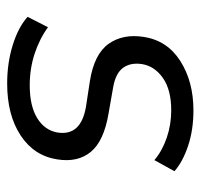

<svg xmlns="http://www.w3.org/2000/svg" viewBox="-32 -519 560 536"><g transform="rotate(90 248.0 -251.0)"><path d="M213 9Q156 9 106 -6.5Q56 -22 27 -48L56 -105Q89 -81 130.5 -67.5Q172 -54 218 -54Q276 -54 310 -75Q344 -96 350 -132Q360 -197 278 -211L206 -222Q131 -234 102.5 -274Q74 -314 83 -372Q93 -438 150.5 -474.5Q208 -511 288 -511Q343 -511 387.5 -496Q432 -481 458 -458L427 -402Q401 -424 364.5 -436.5Q328 -449 288 -449Q231 -449 198 -426Q165 -403 159 -368Q154 -336 169 -315Q184 -294 223 -287L297 -274Q374 -261 404 -224.5Q434 -188 425 -131Q415 -66 358 -28.5Q301 9 213 9Z"/></g></svg>

Font: Mulish
Style: Italic
Weight: 400
Italic angle: -9°
Designer: Vernon Adams
Foundry: Vernon Adams
Version: Version 3.603; ttfautohint (v1.8.3)